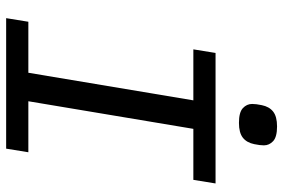

<svg xmlns="http://www.w3.org/2000/svg" viewBox="-172 -772 943 640"><g transform="rotate(90 300.0 -451.5)"><path d="M40 0 52 -74H222L314 -624H144L156 -698H591L579 -624H409L317 -74H487L475 0ZM389 -776Q354 -776 340 -789Q326 -802 326 -820Q326 -833 330 -852Q335 -877 351.5 -890Q368 -903 401 -903Q436 -903 450 -890Q464 -877 464 -859Q464 -846 460 -827Q455 -802 438.5 -789Q422 -776 389 -776Z"/></g></svg>

Font: IBM Plex Mono Text
Style: Italic
Weight: 450
Italic angle: -9°
Monospace: yes
Designer: Mike Abbink, Paul van der Laan, Pieter van Rosmalen
Foundry: Bold Monday
Version: Version 2.1